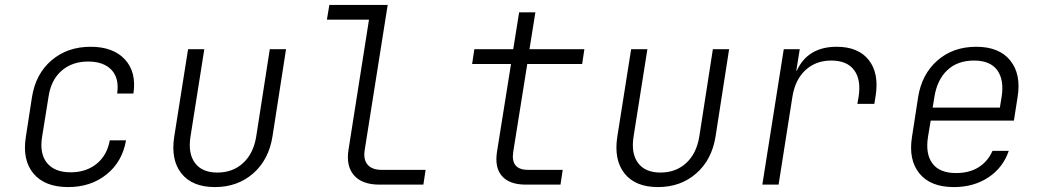

<svg xmlns="http://www.w3.org/2000/svg" viewBox="-20 -750 4240 780"><path d="M257 10Q162 10 116 -45Q70 -100 85 -194L110 -356Q125 -450 189.5 -505Q254 -560 348 -560Q440 -560 487.5 -508.5Q535 -457 522 -370H456Q465 -432 433 -466Q401 -500 338 -500Q273 -500 230 -462.5Q187 -425 177 -356L151 -194Q140 -126 171 -88Q202 -50 267 -50Q330 -50 372.5 -84.5Q415 -119 426 -180H492Q477 -93 413 -41.5Q349 10 257 10Z M853 10Q761 10 717 -45.5Q673 -101 688 -196L744 -550H810L754 -196Q743 -127 772 -88Q801 -49 863 -49Q926 -49 968 -88Q1010 -127 1021 -196L1076 -550H1142L1087 -196Q1072 -101 1008.5 -45.5Q945 10 853 10Z M1521 0Q1451 0 1418 -38Q1385 -76 1396 -143L1479 -670H1308L1318 -730H1555L1462 -143Q1455 -103 1473 -81.5Q1491 -60 1530 -60H1709L1700 0Z M2116 0Q2050 0 2019.5 -34.5Q1989 -69 1999 -133L2056 -490H1898L1907 -550H2065L2089 -700H2155L2131 -550H2354L2345 -490H2122L2065 -133Q2054 -60 2125 -60H2266L2257 0Z M2653 10Q2561 10 2517 -45.5Q2473 -101 2488 -196L2544 -550H2610L2554 -196Q2543 -127 2572 -88Q2601 -49 2663 -49Q2726 -49 2768 -88Q2810 -127 2821 -196L2876 -550H2942L2887 -196Q2872 -101 2808.5 -45.5Q2745 10 2653 10Z M3077 0 3164 -550H3229L3215 -463H3217Q3262 -560 3379 -560Q3467 -560 3509.5 -506Q3552 -452 3537 -359L3532 -328H3463L3468 -356Q3479 -426 3450 -465Q3421 -504 3357 -504Q3294 -504 3252 -465Q3210 -426 3199 -356L3143 0Z M3855 10Q3760 10 3715 -45.5Q3670 -101 3685 -194L3710 -356Q3725 -449 3788.5 -504.5Q3852 -560 3946 -560Q4039 -560 4084 -504.5Q4129 -449 4114 -356L4099 -260H3761L3750 -194Q3739 -125 3768 -86Q3797 -47 3864 -47Q3918 -47 3955.5 -70.5Q3993 -94 4012 -137H4078Q4055 -69 3995.5 -29.5Q3936 10 3855 10ZM3769 -313H4042L4049 -356Q4060 -425 4031.5 -464.5Q4003 -504 3937 -504Q3870 -504 3828.5 -465Q3787 -426 3776 -356Z"/></svg>

Font: NKDuy Mono ExtraLight
Style: Italic
Weight: 200
Italic angle: -9°
Monospace: yes
Designer: NKDuy
Foundry: NKDuy
Version: Version 2.251; ttfautohint (v1.8.4.7-5d5b)